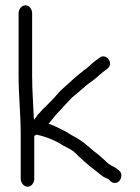

<svg xmlns="http://www.w3.org/2000/svg" viewBox="-20 -742 527 723"><path d="M130 -318C125 -314 120 -308 116 -301L108 -291L107 -304C105 -353 101 -404 101 -455V-692C101 -708 90 -722 76 -722C62 -722 50 -708 50 -692V-455C50 -384 58 -309 58 -239V-69C58 -53 70 -39 84 -39C98 -39 109 -53 109 -69V-230L117 -235C155 -227 189 -213 216 -195C228 -188 245 -181 258 -171C285 -145 309 -122 339 -100L359 -84C367 -77 375 -73 383 -70C385 -69 387 -69 388 -68C396 -60 401 -53 412 -53C427 -53 437 -66 437 -83C437 -92 431 -98 423 -104C414 -113 403 -115 389 -125C371 -141 352 -160 333 -173C310 -193 288 -213 261 -227C246 -234 234 -244 221 -250C202 -259 185 -269 163 -276C179 -294 188 -309 204 -324C216 -336 234 -358 248 -371V-372C269 -389 287 -405 307 -422C320 -433 336 -442 347 -453C359 -465 373 -474 385 -484C411 -505 377 -546 353 -523C338 -513 326 -503 312 -490C309 -486 305 -483 298 -479C286 -469 269 -456 257 -445C234 -423 212 -407 192 -383C178 -366 166 -356 153 -342C147 -337 139 -329 130 -318ZM204 -324H205ZM257 -445Z"/></svg>

Font: Blanket
Style: Light
Weight: 300
Foundry: Cannot Into Space Fonts
Version: Version 0.9